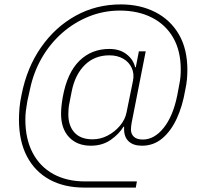

<svg xmlns="http://www.w3.org/2000/svg" viewBox="-20 -730 916 871"><path d="M596 121H363Q271 121 204.5 84.5Q138 48 102 -21Q66 -90 66 -188Q66 -212 68.5 -240.5Q71 -269 78 -301Q102 -423 166 -515Q230 -607 323 -658.5Q416 -710 528 -710Q616 -710 684.5 -675Q753 -640 791.5 -574Q830 -508 830 -413Q830 -393 828 -370Q826 -347 820 -320Q808 -249 782 -192.5Q756 -136 716.5 -102.5Q677 -69 624 -69Q585 -69 564 -88.5Q543 -108 543 -143Q543 -145 543 -149Q543 -153 543 -155H540Q521 -123 483 -96Q445 -69 392 -69Q330 -69 293.5 -107.5Q257 -146 257 -214Q257 -230 259 -249.5Q261 -269 265 -291Q285 -400 340 -454Q395 -508 476 -508Q523 -508 554 -484Q585 -460 593 -425H596L610 -497H641L577 -172Q576 -165 575 -157.5Q574 -150 574 -143Q574 -122 587.5 -109.5Q601 -97 628 -97Q680 -97 722.5 -150Q765 -203 784 -297L793 -345Q797 -364 798.5 -380.5Q800 -397 800 -414Q800 -499 766 -558.5Q732 -618 669.5 -650Q607 -682 524 -682Q450 -682 383 -655Q316 -628 261.5 -580Q207 -532 169.5 -467Q132 -402 116 -325L104 -271Q100 -249 97.5 -228.5Q95 -208 95 -188Q95 -100 128 -37Q161 26 222 59.5Q283 93 366 93H601ZM400 -98Q436 -98 468.5 -115Q501 -132 524.5 -160Q548 -188 554 -220L583 -362Q590 -395 577.5 -422Q565 -449 538.5 -464Q512 -479 476 -479Q409 -479 364.5 -435Q320 -391 305 -314L295 -263Q292 -249 291 -236.5Q290 -224 290 -212Q290 -159 318 -128.5Q346 -98 400 -98Z"/></svg>

Font: IBM Plex Sans ExtraLight
Style: Italic
Weight: 250
Italic angle: -11.31°
Designer: Mike Abbink, Paul van der Laan, Pieter van Rosmalen
Foundry: Bold Monday
Version: Version 3.201